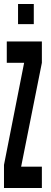

<svg xmlns="http://www.w3.org/2000/svg" viewBox="-23 -943 257 963"><path d="M-3 0H187V-107H83L187 -628V-735H11V-628H98L-3 -116ZM67.5 -822H146.5V-923H67.5Z"/></svg>

Font: League Gothic Condensed
Style: Regular
Weight: 400
Width: 3
Designer: The League of Moveable Type
Version: Version 1.600; ttfautohint (v1.8.3)